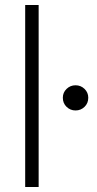

<svg xmlns="http://www.w3.org/2000/svg" viewBox="-20 -750 391 770"><path d="M81 -730H135V0H81ZM232 -358Q232 -379 247 -393.5Q262 -408 283 -408Q304 -408 319 -393.5Q334 -379 334 -358Q334 -336 319 -321.5Q304 -307 283 -307Q262 -307 247 -321.5Q232 -336 232 -358Z"/></svg>

Font: Human Sans Light
Style: Regular
Weight: 300
Designer: Tim Radville
Foundry: Continuum
Version: Version 1.000;FEAKit 1.0